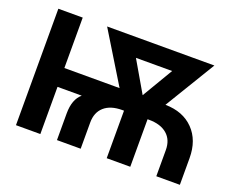

<svg xmlns="http://www.w3.org/2000/svg" viewBox="-111 -877 1299 1066"><g transform="rotate(20 538.5 -344.0)"><path d="M210.9 0H66.9V-688H210.9V-390.1H537.1L355 -688H988.8L808.1 -390.1Q912.6 -388.7 973.9 -325.9Q1035.2 -263.2 1035.2 -157.2V0H896V-154.8Q896 -214.8 857.7 -247.8Q819.3 -280.8 751 -280.8H742.2V0H603V-280.8H592.8Q523.9 -280.8 486.6 -247.8Q449.2 -214.8 449.2 -154.8V0H309.1V-157.2Q309.1 -241.2 354 -278.8H210.9ZM564.9 -579.1 670.9 -397 778.8 -579.1Z"/></g></svg>

Font: Libra Sans Modern
Style: Bold
Weight: 700
Foundry: Stefan Peev, Context Ltd
Version: Version 1.000